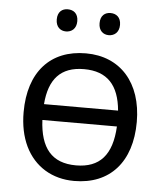

<svg xmlns="http://www.w3.org/2000/svg" viewBox="-53 -775 709 831"><g transform="rotate(5 302.0 -359.0)"><path d="M164.1 -680.2C164.1 -713.9 184.1 -728 208 -728C232.9 -728 253.4 -713.9 253.4 -680.2C253.4 -647.5 232.9 -631.8 208 -631.8C184.1 -631.8 164.1 -647.5 164.1 -680.2ZM350.1 -680.2C350.1 -713.9 370.1 -728 394 -728C418 -728 439 -713.9 439 -680.2C439 -647.5 418 -631.8 394 -631.8C370.1 -631.8 350.1 -647.5 350.1 -680.2ZM547.9 -268.1C547.9 -93.8 454.6 9.8 299.8 9.8C204.1 9.8 127 -36.6 86.4 -120.6C66.4 -162.6 56.2 -211.9 56.2 -268.1C56.2 -442.4 148.4 -544.9 303.2 -544.9C453.1 -544.9 547.9 -438 547.9 -268.1ZM462.9 -310.1C453.1 -419.4 402.3 -476.1 300.8 -476.1C199.2 -476.1 149.4 -418.9 141.1 -310.1ZM140.1 -241.2C146 -120.1 196.3 -58.1 301.8 -58.1C404.8 -58.1 457.5 -116.7 463.9 -241.2Z"/></g></svg>

Font: OpenSansEmoji
Style: Regular
Weight: 400
Foundry: MorbZ
Version: Version 1.000;PS 001.000;hotconv 1.0.70;makeotf.lib2.5.58329